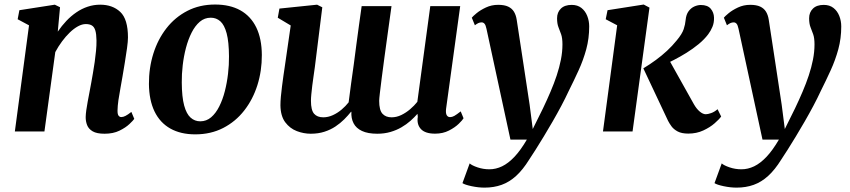

<svg xmlns="http://www.w3.org/2000/svg" viewBox="-20 -589 3806 860"><path d="M238.8 -447.4Q256.5 -473.4 277.3 -495.4Q298.1 -517.4 322.1 -533.7Q346 -550.1 372.8 -559Q399.5 -568 428.8 -568Q484.2 -568 518.7 -535.6Q553.2 -503.2 553.2 -421.2Q553.2 -403.9 548.9 -372.9Q544.6 -341.9 539 -308Q533.5 -274 528.8 -247Q524.7 -222 519.5 -194.2Q514.2 -166.4 510.4 -140.2Q506.7 -114 506.4 -94.2Q506.2 -76.6 511.3 -70.6Q516.4 -64.6 522.9 -64.6Q531.8 -64.6 541.9 -69.8Q552.1 -74.9 568.4 -87.7L581.4 -56.6Q577 -49.7 560 -33.6Q543 -17.4 515 -3.7Q487.1 10 448.5 10Q413.3 10 395 -0.8Q376.7 -11.6 370.1 -28.8Q363.5 -46 363.8 -65.2Q364.1 -78 366.5 -95.5Q368.9 -113.1 372.8 -133.8Q376.7 -154.4 380.8 -176.1Q384.9 -197.7 388.6 -217.9Q392.2 -238.3 396.4 -262.3Q400.7 -286.2 404.2 -311.5Q407.7 -336.8 410.1 -361.4Q412.5 -385.9 412.2 -407.7Q411.8 -436.9 406.9 -452.7Q402 -468.6 391.6 -474.9Q381.2 -481.2 364.4 -481.2Q347.7 -481.2 329.3 -471.2Q311 -461.2 292.9 -443.8Q274.8 -426.5 258 -403.8Q241.2 -381.2 227.6 -355.7L179 0H46.5L110 -475.5L59.1 -502.8L66.8 -543.3L225.5 -568L248.9 -556.6Z M943.3 -568.7Q1010.2 -568.7 1056.7 -542.7Q1103.1 -516.7 1127.8 -466.3Q1152.4 -415.8 1152.8 -342.8Q1153.1 -271.6 1132.9 -207.5Q1112.6 -143.4 1073.8 -93.8Q1035.1 -44.2 979.6 -15.7Q924.2 12.8 854.5 12.8Q789.3 12.8 743 -13.2Q696.7 -39.3 672.2 -89.7Q647.8 -140.2 647.1 -212.6Q646.7 -284.6 666.9 -348.9Q687.1 -413.2 725.7 -462.6Q764.3 -512.1 819.4 -540.4Q874.4 -568.7 943.3 -568.7ZM924.1 -509.7Q896.2 -509.7 874.9 -491.6Q853.7 -473.4 838.3 -442.9Q822.9 -412.4 812.9 -374.5Q803 -336.7 798.4 -296.5Q793.8 -256.4 794.2 -219.6Q794.5 -154.5 804.9 -116.4Q815.3 -78.3 833.9 -62Q852.4 -45.6 876.8 -45.6Q904.5 -45.6 925.6 -63.6Q946.7 -81.6 962 -112.1Q977.4 -142.6 987.1 -180.6Q996.8 -218.6 1001.4 -258.8Q1006.1 -299.1 1005.7 -336.4Q1005.3 -401.9 995.2 -439.7Q985 -477.5 966.9 -493.6Q948.8 -509.7 924.1 -509.7Z M1390.3 -288.9Q1387.6 -269.2 1384.5 -247.9Q1381.3 -226.6 1378.8 -206.2Q1376.3 -185.8 1374.6 -168.1Q1372.8 -150.4 1372.8 -137.4Q1372.8 -95.7 1386.8 -79.6Q1400.8 -63.5 1427.9 -63.5Q1449.6 -63.5 1470.7 -73.1Q1491.8 -82.7 1510 -98.1Q1528.2 -113.5 1541.6 -130.6Q1546.8 -172.2 1552.7 -215.2Q1558.5 -258.2 1564.6 -300.3Q1570.4 -344.4 1576.1 -388.4Q1581.9 -432.3 1587.9 -475.6Q1593.9 -518.9 1599.9 -561.4H1733.6Q1725.2 -500.5 1717.1 -442.2Q1709 -383.8 1702 -332.3Q1695 -280.7 1689.8 -239.7Q1684.6 -198.7 1681.5 -172.2Q1678.4 -145.6 1678.4 -137.4Q1678.4 -95.7 1693.1 -79.6Q1707.8 -63.5 1733.8 -63.5Q1756 -63.5 1777.3 -73.7Q1798.6 -84 1817.1 -99.8Q1835.6 -115.6 1849.3 -132.9L1907.3 -561.4H2041.3L1978 -101.4Q1975.8 -81.9 1980.9 -73.1Q1986 -64.4 1996 -64.4Q2005 -64.4 2014.8 -69.8Q2024.5 -75.2 2043.6 -90.1L2056.3 -59.3Q2051.9 -51.3 2035.1 -34.8Q2018.2 -18.2 1991 -4.3Q1963.9 9.7 1928.8 9.7Q1884.2 9.7 1865.1 -11.2Q1846 -32.2 1851.4 -65.8L1849.9 -79.2Q1836.3 -63.5 1818.4 -47.6Q1800.4 -31.7 1778 -18.7Q1755.7 -5.7 1728.8 2.1Q1701.9 10 1669.9 10Q1627.6 10 1601.3 -2.4Q1575.1 -14.7 1563.7 -36.9Q1552.2 -59 1554 -88.3H1552.3Q1538.9 -71.6 1521.8 -54.4Q1504.6 -37.2 1482.5 -22.4Q1460.4 -7.7 1433 1.1Q1405.6 10 1371.7 10Q1340.3 10 1309.4 -1.8Q1278.5 -13.6 1257.6 -41.4Q1236.8 -69.2 1236.1 -117.3Q1236.1 -134.7 1238.1 -156.6Q1240.1 -178.5 1243.2 -202.3Q1246.3 -226.1 1249.5 -249.5Q1252.8 -273 1255.9 -292.9L1282.2 -474.9L1224.2 -509.6L1231.6 -550.6L1400.3 -568L1423.6 -556.3Z M2159.1 -459.6Q2155.6 -476.5 2150.3 -482.6Q2145 -488.8 2137.2 -488.8Q2129.9 -488.8 2122.8 -485.7Q2115.7 -482.5 2107.1 -475.8L2093.3 -509.8Q2097.8 -515.8 2114.5 -529.7Q2131.2 -543.6 2156.5 -555.5Q2181.8 -567.4 2211.3 -567.4Q2238.8 -567.4 2255.9 -559.5Q2272.9 -551.6 2282.1 -536.6Q2291.2 -521.6 2294.4 -500.4Q2301.6 -452.5 2309 -404.9Q2316.4 -357.2 2323.5 -309.8Q2330.7 -262.3 2337.9 -214.8Q2345.1 -167.4 2352.3 -119.8L2366.3 -11.1L2412.1 -103.6Q2430.2 -141.4 2445.9 -178.3Q2461.7 -215.2 2473.6 -251Q2485.5 -286.9 2492.4 -321.7Q2499.3 -356.6 2499.3 -390.1Q2499.3 -418.5 2493.4 -435.3Q2487.5 -452.1 2481.3 -467.5Q2475.2 -483 2475.2 -507.1Q2475.2 -533.8 2492.2 -550.4Q2509.1 -567.1 2540.8 -567.1Q2566.8 -567.1 2584.2 -553.5Q2601.5 -539.9 2610.3 -517.7Q2619.1 -495.5 2619.1 -470.4Q2619.1 -417 2606 -368.6Q2592.8 -320.1 2571.7 -274Q2550.7 -228 2527.2 -181.1Q2512.6 -149.5 2494.1 -114.7Q2475.6 -79.9 2455.4 -44.9Q2435.3 -10 2415.8 22.1Q2396.3 54.3 2379.3 81.1Q2362.3 107.9 2350 126.3Q2322 171.4 2291.7 199Q2261.4 226.5 2226.9 238.9Q2192.3 251.4 2150.1 251.4Q2122.9 251.4 2092.5 245Q2062.1 238.6 2051.4 231.3L2083.7 142.9Q2093.7 152.1 2119.1 160.7Q2144.5 169.3 2171.9 169.3Q2201.2 169.3 2229 155.9Q2256.8 142.5 2284.5 113.2Q2312.1 83.9 2340 36.2H2266.3Z M2680.8 0 2744.4 -475.7 2693.1 -502.8 2701.3 -543.3 2863.2 -568.7 2889.1 -554.9 2813.3 0ZM3063 9.4Q3033.3 9.4 3015.3 -0.2Q2997.4 -9.9 2987.7 -23.2Q2978.1 -36.5 2972.4 -47.7L2861.6 -282.9Q2891.5 -301 2918 -320.5Q2944.4 -339.9 2967.8 -361.6Q2991.1 -383.2 3010.9 -407.7Q3035.3 -436.9 3042.3 -458.3Q3049.4 -479.7 3051 -499.1Q3053.3 -523.8 3064.2 -538.6Q3075.2 -553.4 3090.1 -560Q3105.1 -566.6 3119.2 -566.6Q3149.4 -566.6 3163.5 -549.9Q3177.6 -533.2 3178.2 -510Q3178.8 -487.1 3171.1 -468.8Q3163.4 -450.4 3152.4 -435.8Q3135 -412.6 3109.3 -391.4Q3083.5 -370.2 3054.8 -352.4Q3026.1 -334.6 2998.9 -320.7Q2971.7 -306.7 2950.7 -297.3L2965.1 -341.9L3088 -122.3Q3100 -101.3 3114.3 -89.3Q3128.7 -77.3 3141.2 -77.3Q3150.5 -77.3 3165.1 -82.4Q3179.8 -87.5 3194.1 -99.8L3210.2 -67.2Q3201.7 -54.9 3181 -36.8Q3160.3 -18.6 3130.1 -4.6Q3099.9 9.4 3063 9.4Z M3288.1 -459.6Q3284.6 -476.5 3279.3 -482.6Q3274 -488.8 3266.2 -488.8Q3258.9 -488.8 3251.8 -485.7Q3244.7 -482.5 3236.1 -475.8L3222.3 -509.8Q3226.8 -515.8 3243.5 -529.7Q3260.2 -543.6 3285.5 -555.5Q3310.8 -567.4 3340.3 -567.4Q3367.8 -567.4 3384.9 -559.5Q3401.9 -551.6 3411.1 -536.6Q3420.2 -521.6 3423.4 -500.4Q3430.6 -452.5 3438 -404.9Q3445.4 -357.2 3452.5 -309.8Q3459.7 -262.3 3466.9 -214.8Q3474.1 -167.4 3481.3 -119.8L3495.3 -11.1L3541.1 -103.6Q3559.2 -141.4 3574.9 -178.3Q3590.7 -215.2 3602.6 -251Q3614.5 -286.9 3621.4 -321.7Q3628.3 -356.6 3628.3 -390.1Q3628.3 -418.5 3622.4 -435.3Q3616.5 -452.1 3610.3 -467.5Q3604.2 -483 3604.2 -507.1Q3604.2 -533.8 3621.2 -550.4Q3638.1 -567.1 3669.8 -567.1Q3695.8 -567.1 3713.2 -553.5Q3730.5 -539.9 3739.3 -517.7Q3748.1 -495.5 3748.1 -470.4Q3748.1 -417 3735 -368.6Q3721.8 -320.1 3700.7 -274Q3679.7 -228 3656.2 -181.1Q3641.6 -149.5 3623.1 -114.7Q3604.6 -79.9 3584.4 -44.9Q3564.3 -10 3544.8 22.1Q3525.3 54.3 3508.3 81.1Q3491.3 107.9 3479 126.3Q3451 171.4 3420.7 199Q3390.4 226.5 3355.9 238.9Q3321.3 251.4 3279.1 251.4Q3251.9 251.4 3221.5 245Q3191.1 238.6 3180.4 231.3L3212.7 142.9Q3222.7 152.1 3248.1 160.7Q3273.5 169.3 3300.9 169.3Q3330.2 169.3 3358 155.9Q3385.8 142.5 3413.5 113.2Q3441.1 83.9 3469 36.2H3395.3Z"/></svg>

Font: Merriweather Light
Style: Italic
Weight: 300
Italic angle: -7.8°
Designer: Eben Sorkin
Foundry: Eben Sorkin
Version: Version 2.101